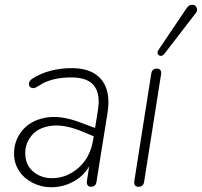

<svg xmlns="http://www.w3.org/2000/svg" viewBox="-20 -778 847 806"><path d="M39 -134Q39 -187 72.5 -229Q106 -271 168.5 -283.5Q231 -296 314 -265L395 -235L390 -199L330 -224Q252 -257 196.5 -250Q141 -243 113.5 -210Q86 -177 86 -136Q86 -86 119 -58Q152 -30 198 -30Q260 -30 309.5 -73.5Q359 -117 371 -191L391 -315Q402 -383 375 -418Q348 -453 279 -453Q246 -453 217.5 -447.5Q189 -442 163 -430Q150 -422 136 -414Q123 -405 112 -409.5Q101 -414 101.5 -426.5Q102 -439 116 -448Q150 -470 192.5 -481Q235 -492 281 -492Q339 -492 376 -469.5Q413 -447 427 -404.5Q441 -362 431 -302L385 -15Q384 -5 378 0.5Q372 6 362 6Q352 6 347.5 -1Q343 -8 345 -19L360 -116H370Q351 -56 302 -24Q253 8 195 8Q154 8 118 -10Q82 -28 60.5 -60Q39 -92 39 -134Z M544 -19 615 -469Q618 -490 639 -490Q649 -490 653.5 -483.5Q658 -477 656 -465L585 -15Q582 6 561 6Q551 6 546.5 -0.5Q542 -7 544 -19ZM645 -568 763 -743Q773 -758 786.5 -758Q800 -758 805.5 -746Q811 -734 801 -722L670 -552Q663 -543 654.5 -543.5Q646 -544 642.5 -551.5Q639 -559 645 -568Z"/></svg>

Font: SN Pro Thin
Style: Italic
Weight: 200
Italic angle: -9°
Designer: Tobias Whetton
Foundry: Supernotes
Version: Version 1.003;Glyphs 3.3 (3324)